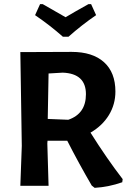

<svg xmlns="http://www.w3.org/2000/svg" viewBox="-20 -895 630 925"><path d="M419 -875 443 -822Q374 -775 310 -718H283Q221 -773 149 -822L173 -875H186Q275 -824 296 -812Q334 -835 406 -875ZM325 -645Q426 -645 481 -595.5Q536 -546 536 -454Q536 -392 504.5 -340.5Q473 -289 416 -256Q494 -132 571 -32L569 -17Q504 6 436 10L422 -1Q359 -109 304 -217H209L208 -204L214 0H78L85 -192L78 -644ZM282 -545 214 -541 210 -322 309 -318Q394 -347 394 -441Q394 -541 282 -545Z"/></svg>

Font: Alegreya Sans SC
Style: Bold
Weight: 700
Designer: Juan Pablo del Peral
Foundry: Huerta Tipografica
Version: Version 2.007